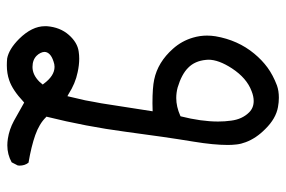

<svg xmlns="http://www.w3.org/2000/svg" viewBox="-152 -646 805 540"><g transform="rotate(90 250.0 -376.5)"><path d="M378.9 -519Q388.2 -575.7 388.2 -615.2Q388.2 -627.9 386.7 -640.4Q385.3 -652.8 380.4 -665.5Q369.6 -694.8 343.3 -720.7Q314 -750.5 281.7 -756.3Q268.1 -758.8 255.4 -758.8Q235.8 -758.8 220.7 -753.4Q191.4 -742.2 170.4 -726.8Q149.4 -711.4 131.3 -689.5Q93.3 -643.6 82.5 -580.6Q80.6 -568.4 80.6 -556.6Q80.6 -536.6 86.4 -517.1Q95.7 -485.4 117.7 -460.9Q155.3 -418.5 204.1 -408.2Q226.6 -403.3 271 -403.3Q279.8 -403.3 293.5 -403.8Q272.9 -270 271 -259.3Q269 -248.5 266.8 -237.1Q264.6 -225.6 262.7 -214.4Q257.8 -191.9 251 -164.1L245.6 -167Q215.3 -186.5 183.6 -192.9Q163.6 -197.3 145.5 -197.3Q135.3 -197.3 125.5 -195.8Q100.1 -192.4 78.6 -168Q57.1 -143.6 54.2 -106.4Q54.2 -103.5 54.2 -100.6Q54.2 -64.5 89.8 -28.3Q118.7 0.5 145 5.4Q154.8 6.3 164.1 6.3Q187 6.3 206.5 -0.5Q233.9 -9.8 266.6 -40.5L269 -42.5L320.3 -13.7Q344.7 -0.5 370.6 3.4Q380.4 4.9 389.2 4.9Q415 4.9 437 -7.3L445.8 -24.4Q446.3 -26.9 446.3 -29.3Q446.3 -44.4 438 -54.7Q392.1 -62.5 360.4 -73.7Q328.6 -85 310.5 -103.5L308.6 -105Q336.4 -216.8 351.1 -327.9Q365.7 -439 378.9 -519ZM168.9 -65.9Q148.9 -65.9 137.2 -77.6Q132.3 -82.5 129.4 -88.6Q126.5 -94.7 126.5 -99.6Q126.5 -107.4 133.1 -114Q139.6 -120.6 153.3 -125Q161.1 -127.9 168.5 -127.9Q193.8 -127.9 216.3 -97.2L218.3 -94.7Q213.4 -88.4 210.4 -85.4Q190.9 -65.9 168.9 -65.9ZM256.3 -470.2Q241.2 -470.2 226.6 -474.1Q189 -485.4 170.9 -503.9Q151.9 -522.5 148.9 -553.7Q148.4 -557.1 148.4 -560.5Q148.4 -589.4 172.9 -627Q200.2 -668.5 236.8 -682.1Q251.5 -688 264.6 -688Q283.7 -688 296.4 -675.3Q315.9 -655.8 319.8 -624.5Q322.3 -606.9 322.3 -587.9Q322.3 -540.5 307.6 -482.4L305.7 -481.4Q280.3 -470.2 256.3 -470.2Z"/></g></svg>

Font: Bakudai
Style: Light
Weight: 300
Version: Version 1.48